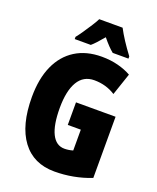

<svg xmlns="http://www.w3.org/2000/svg" viewBox="-168 -1026 929 1135"><g transform="rotate(20 296.5 -458.5)"><path d="M295 -418H544V-33Q434 10 314 10Q182 10 110.5 -86Q39 -182 39 -359Q39 -474 75.5 -555.5Q112 -637 181 -680.5Q250 -724 347 -724Q403 -724 450.5 -711.5Q498 -699 533 -679L486 -540Q427 -578 353 -578Q285 -578 250.5 -520Q216 -462 216 -354Q216 -248 243.5 -192.5Q271 -137 324 -137Q350 -137 377 -145V-276H295ZM403 -927Q437 -862 498 -781V-767H399Q369 -791 329 -840Q285 -787 261 -767H160V-781Q174 -798 193 -826Q212 -854 230 -882Q248 -910 256 -927Z"/></g></svg>

Font: Noto Sans ExtraCondensed Black
Style: Regular
Weight: 900
Width: 2
Designer: Monotype Design Team
Foundry: Monotype Imaging Inc.
Version: Version 2.013; ttfautohint (v1.8.4.7-5d5b)